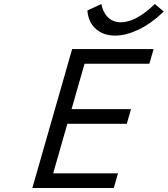

<svg xmlns="http://www.w3.org/2000/svg" viewBox="-20 -939 838 959"><path d="M753.4 -918.9 797.9 -881.3Q734.9 -820.8 671.9 -791Q608.9 -761.2 555.2 -761.2Q496.1 -761.2 458.5 -794.9Q420.9 -828.6 416.5 -886.7L486.3 -918.9Q494.1 -877 519.5 -852.3Q544.9 -827.6 583.5 -827.6Q658.7 -827.6 753.4 -918.9ZM141.6 0 340.3 -693.8H747.1L726.1 -620.6H402.3L337.4 -394H634.3L613.3 -320.8H316.4L245.6 -73.2H569.3L548.3 0Z"/></svg>

Font: Cantarell
Style: Italic
Weight: 400
Italic angle: -16°
Designer: Dave Crossland
Version: Version 1.004